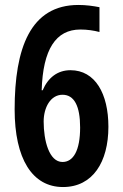

<svg xmlns="http://www.w3.org/2000/svg" viewBox="-20 -744 494 774"><path d="M39 -303C39 -104 110 10 234 10C354 10 417 -91 417 -233C417 -366 364 -461 264 -461C213 -461 174 -432 152 -380H148C153 -545 205 -625 304 -625C332 -625 358 -621 381 -615V-715C355 -720 327 -724 296 -724C102 -724 39 -549 39 -303ZM232 -91C178 -91 156 -177 156 -254C156 -311 184 -362 232 -362C279 -362 303 -317 303 -230C303 -136 275 -91 232 -91Z"/></svg>

Font: Noto Sans Lao Looped ExtraCondensed SemiBold
Style: Regular
Weight: 600
Width: 2
Designer: Mark Frömberg, Ben Mitchell
Foundry: The Fontpad Ltd
Version: Version 1.002